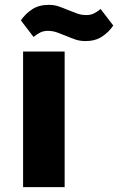

<svg xmlns="http://www.w3.org/2000/svg" viewBox="-20 -770 486 790"><path d="M246 -558V0H75V-558ZM332 -601Q309 -601 291.5 -607Q274 -613 255 -621Q233 -630 215 -636.5Q197 -643 177 -643Q160 -643 147 -637Q134 -631 118 -618L66 -686Q84 -713 112 -731.5Q140 -750 180 -750Q203 -750 220.5 -744Q238 -738 257 -730Q279 -721 297 -714.5Q315 -708 335 -708Q352 -708 365 -714Q378 -720 394 -733L446 -665Q428 -638 400 -619.5Q372 -601 332 -601Z"/></svg>

Font: IBM-Poppins
Style: Poppins-Bold
Weight: 700
Designer: Mike Abbink, Paul van der Laan, Pieter van Rosmalen, Ben Mitchell, Mark Frömberg
Foundry: Bold Monday
Version: Version 1.1